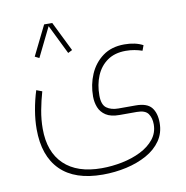

<svg xmlns="http://www.w3.org/2000/svg" viewBox="-80 -543 837 865"><g transform="rotate(-10 338.5 -110.0)"><path d="M282.2 -330.6 262.7 -320.8 196.8 -455.1 130.9 -320.8 111.3 -330.6 178.2 -466.3H215.3ZM321.8 246.1Q194.3 246.1 128.7 180.9Q63 115.7 63 -6.8Q63 -48.3 70.6 -92.8Q78.1 -137.2 91.8 -180.7L117.7 -170.9Q106 -130.4 98.1 -87.9Q90.3 -45.4 90.3 -3.9Q90.3 102.1 150.1 159.4Q210 216.8 321.8 216.8Q369.1 216.8 416 207.3Q462.9 197.8 501.5 178.5Q540 159.2 563.2 130.1Q586.4 101.1 586.4 62.5Q586.4 33.7 573 14.2Q559.6 -5.4 521 -5.4H441.9Q402.3 -5.4 379.9 -20Q357.4 -34.7 348.1 -58.1Q338.9 -81.5 338.9 -107.9Q338.9 -162.1 359.1 -209.2Q379.4 -256.3 419.2 -285.6Q459 -314.9 518.1 -314.9Q568.4 -314.9 603 -296.4L594.2 -272.5Q577.6 -278.3 559.1 -281.7Q540.5 -285.2 519 -285.2Q468.8 -285.2 435.1 -261.5Q401.4 -237.8 384.5 -197.5Q367.7 -157.2 367.7 -107.4Q367.7 -65.4 388.2 -50.3Q408.7 -35.2 441.9 -35.2H521Q572.8 -35.2 593.3 -9.8Q613.8 15.6 613.8 60.5Q613.8 106.9 589.6 141.8Q565.4 176.8 523.9 199.7Q482.4 222.7 430.2 234.4Q377.9 246.1 321.8 246.1Z"/></g></svg>

Font: Vazirmatn UI Thin
Style: Regular
Weight: 100
Designer: Saber Rastikerdar
Foundry: Saber Rastikerdar
Version: Version 33.003